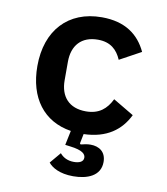

<svg xmlns="http://www.w3.org/2000/svg" viewBox="-83 -598 765 877"><g transform="rotate(10 300.0 -159.0)"><path d="M319 -528C163 -528 67 -423 67 -258C67 -110 141 -12 269 8L255 75L278 78C338 85 351 102 351 118C351 137 332 145 307 145C276 145 255 132 242 116L199 167C215 187 251 210 315 210C380 210 441 187 441 122C441 75 409 54 369 54C354 54 339 57 324 61L320 57L329 12C436 9 500 -40 535 -112L439 -169C416 -122 382 -92 321 -92C242 -92 201 -140 201 -215V-301C201 -377 243 -424 319 -424C378 -424 409 -394 428 -350L527 -404C492 -479 428 -528 319 -528Z"/></g></svg>

Font: IBM Mono SemiBold
Style: Regular
Weight: 600
Monospace: yes
Designer: Mike Abbink, Paul van der Laan, Pieter van Rosmalen
Foundry: Bold Monday
Version: Version 2.3